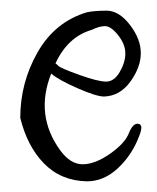

<svg xmlns="http://www.w3.org/2000/svg" viewBox="-20 -346 294 360"><path d="M175 -165Q161 -165 125.5 -180.5Q90 -196 76 -208Q45 -130 93 -64Q112 -38 135 -38Q158 -38 186 -57.5Q214 -77 221.5 -96Q229 -115 239 -114Q245 -113 245 -107Q245 -101 241 -91Q228 -56 201.5 -31Q175 -6 143 -6Q94 -7 62 -40Q31 -72 18 -125Q18 -191 50.5 -248Q83 -305 143 -323Q157 -326 180 -326Q203 -326 223.5 -299.5Q244 -273 244 -246.5Q244 -220 224.5 -193Q205 -166 175 -165ZM152 -290Q107 -277 84 -227Q85 -227 89.5 -222.5Q94 -218 129 -205.5Q164 -193 179 -193Q194 -193 204.5 -211Q215 -229 215 -246Q215 -263 201.5 -280Q188 -297 177 -297Q166 -297 152 -290Z"/></svg>

Font: Ruge Boogie
Style: Regular
Weight: 400
Version: Version 1.003